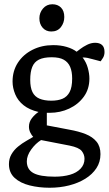

<svg xmlns="http://www.w3.org/2000/svg" viewBox="-20 -716 511 902"><path d="M213 166Q163 166 119 155Q75 144 48.5 119.5Q22 95 22 55Q22 29 34 8.5Q46 -12 65 -27.5Q84 -43 103.5 -54Q123 -65 136 -73Q129 -80 122.5 -93Q116 -106 116 -121Q116 -143 130 -161Q144 -179 161 -190Q118 -200 91 -221.5Q64 -243 51.5 -273Q39 -303 39 -333Q39 -383 64 -421.5Q89 -460 132.5 -482Q176 -504 230 -504Q265 -504 293.5 -495.5Q322 -487 340 -473Q343 -475 356.5 -485.5Q370 -496 389 -505.5Q408 -515 427 -515Q448 -515 459.5 -504.5Q471 -494 471 -472Q471 -456 464 -444.5Q457 -433 453 -428L415 -438Q400 -442 391 -444Q382 -446 368 -446Q385 -424 392.5 -397Q400 -370 400 -347Q400 -298 374 -262Q348 -226 305.5 -206Q263 -186 213 -186H200V-127L305 -107Q350 -99 382.5 -86Q415 -73 433.5 -50.5Q452 -28 452 8Q452 45 433 74Q414 103 381 123.5Q348 144 305 155Q262 166 213 166ZM237 114Q277 114 308.5 105Q340 96 358.5 76.5Q377 57 377 30Q377 10 364 -6.5Q351 -23 307 -32L173 -58Q147 -42 126.5 -13.5Q106 15 106 42Q106 80 137 97Q168 114 237 114ZM221 -243Q252 -243 273.5 -252Q295 -261 307 -283.5Q319 -306 319 -347Q319 -380 309.5 -402Q300 -424 279.5 -435.5Q259 -447 223 -447Q185 -447 163 -436Q141 -425 131.5 -401.5Q122 -378 122 -341Q122 -305 132.5 -283.5Q143 -262 165.5 -252.5Q188 -243 221 -243ZM221 -568Q196 -568 180.5 -585.5Q165 -603 165 -630Q165 -656 182 -676Q199 -696 226 -696Q251 -696 266.5 -680.5Q282 -665 282 -636Q282 -609 266 -588.5Q250 -568 221 -568Z"/></svg>

Font: Faustina Light
Style: Regular
Weight: 400
Version: Version 1.200